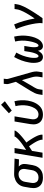

<svg xmlns="http://www.w3.org/2000/svg" viewBox="1383 -2209 834 3640"><g transform="rotate(-90 1800.0 -389.0)"><path d="M253 8Q222 8 191.5 2Q161 -4 135 -18.5Q109 -33 90.5 -56.5Q72 -80 63 -108.5Q54 -137 54 -168.5Q54 -200 59 -231L78 -341Q82 -368 92 -394.5Q102 -421 119 -444Q136 -467 159 -485Q182 -503 208.5 -514.5Q235 -526 262 -532Q289 -538 316 -538Q320 -538 324.5 -538Q329 -538 333 -538L613 -530L599 -446L464 -450Q479 -437 490 -420Q501 -403 506.5 -383.5Q512 -364 511.5 -342Q511 -320 508 -299L490 -189Q485 -162 475.5 -135.5Q466 -109 449.5 -85Q433 -61 410.5 -42Q388 -23 361.5 -11.5Q335 0 307.5 4Q280 8 253 8ZM254 -76Q271 -76 288 -79Q305 -82 321 -90Q337 -98 350 -110.5Q363 -123 372.5 -138Q382 -153 387 -169.5Q392 -186 395 -203L413 -313Q418 -337 417 -362Q416 -387 405 -408Q394 -429 373.5 -440.5Q353 -452 328 -454H319Q317 -454 314.5 -454Q312 -454 310 -454Q294 -454 277.5 -450Q261 -446 245.5 -438Q230 -430 217 -417.5Q204 -405 194.5 -390.5Q185 -376 180 -360Q175 -344 172 -327L154 -217Q151 -200 150.5 -182Q150 -164 154 -147.5Q158 -131 167 -117Q176 -103 189.5 -93.5Q203 -84 220 -80Q237 -76 254 -76Z M629 0 717 -530H814L777 -311Q789 -318 801 -326Q813 -334 824.5 -342Q836 -350 848 -358Q860 -366 871.5 -374Q883 -382 894.5 -390.5Q906 -399 917 -407.5Q928 -416 939 -425Q950 -434 961 -443.5Q972 -453 982 -463Q992 -473 1001.5 -483.5Q1011 -494 1020 -505.5Q1029 -517 1031 -530H1146Q1146 -530 1146 -530Q1146 -530 1146 -530Q1146 -530 1146 -530Q1146 -530 1146 -530Q1144 -515 1134.5 -501.5Q1125 -488 1114.5 -475.5Q1104 -463 1093 -451.5Q1082 -440 1070 -429Q1058 -418 1045.5 -407Q1033 -396 1021 -385.5Q1009 -375 996 -365Q983 -355 970.5 -345Q958 -335 945 -325.5Q932 -316 918 -306Q929 -293 938.5 -279Q948 -265 958 -250.5Q968 -236 977 -222Q986 -208 995 -193.5Q1004 -179 1012.5 -164Q1021 -149 1029 -133.5Q1037 -118 1044 -102.5Q1051 -87 1056.5 -70.5Q1062 -54 1065.5 -36Q1069 -18 1066 0H970Q973 -19 968 -37Q963 -55 956.5 -72Q950 -89 942 -105Q934 -121 925 -136.5Q916 -152 906.5 -167.5Q897 -183 887 -197.5Q877 -212 867 -226.5Q857 -241 846 -256Q824 -241 802.5 -227Q781 -213 759 -199L726 0Z M1449 8Q1418 8 1389 1.5Q1360 -5 1335.5 -20.5Q1311 -36 1294.5 -59.5Q1278 -83 1270 -111Q1262 -139 1262 -169.5Q1262 -200 1267 -231L1317 -530H1414L1362 -217Q1359 -200 1358 -183Q1357 -166 1360 -150.5Q1363 -135 1370.5 -120.5Q1378 -106 1390 -95.5Q1402 -85 1418 -80.5Q1434 -76 1450 -76Q1474 -76 1497.5 -85.5Q1521 -95 1539 -112.5Q1557 -130 1570 -152Q1583 -174 1592 -196.5Q1601 -219 1607.5 -242Q1614 -265 1618 -289Q1627 -346 1624 -402Q1621 -458 1608 -512L1701 -532Q1716 -470 1719.5 -406Q1723 -342 1712 -276Q1706 -242 1696 -208.5Q1686 -175 1670.5 -143Q1655 -111 1632.5 -82Q1610 -53 1581 -31.5Q1552 -10 1517 -1Q1482 8 1449 8ZM1524 -583 1473 -637 1634 -786 1701 -714Z M1820 0 1832 -74Q1839 -113 1856.5 -150.5Q1874 -188 1896 -223L2069 -505L2059 -539L2034 -626Q2034 -629 2033 -631Q2032 -633 2031 -635Q2031 -635 2031 -635Q2031 -635 2031 -636Q2025 -657 2026 -680.5Q2027 -704 2031 -728L2032 -735H2129L2127 -728Q2124 -708 2122.5 -687.5Q2121 -667 2126 -649L2247 -223Q2258 -188 2263 -150Q2268 -112 2261 -74L2249 0H2153L2165 -74Q2170 -106 2167 -138Q2164 -170 2155 -201L2101 -391L1978 -180Q1976 -177 1973.5 -173Q1971 -169 1968 -166V-165Q1955 -143 1944 -120Q1933 -97 1929 -74L1917 0Z M2539 8Q2518 8 2499.5 0Q2481 -8 2468 -22Q2455 -36 2447.5 -54Q2440 -72 2435.5 -91Q2431 -110 2429.5 -130.5Q2428 -151 2428 -171.5Q2428 -192 2430 -213Q2432 -234 2436 -254Q2442 -291 2452 -328Q2462 -365 2475 -400.5Q2488 -436 2504.5 -470.5Q2521 -505 2539 -538L2623 -497Q2606 -467 2591.5 -436Q2577 -405 2565 -373Q2553 -341 2544.5 -308Q2536 -275 2530 -242Q2528 -230 2526.5 -218.5Q2525 -207 2524 -195.5Q2523 -184 2522.5 -172.5Q2522 -161 2522.5 -149.5Q2523 -138 2524 -126.5Q2525 -115 2528 -104.5Q2531 -94 2537.5 -85Q2544 -76 2556 -76Q2566 -76 2575 -84Q2584 -92 2590 -101.5Q2596 -111 2600.5 -121Q2605 -131 2608.5 -141Q2612 -151 2615.5 -161.5Q2619 -172 2622 -182Q2625 -192 2627 -202.5Q2629 -213 2631.5 -223.5Q2634 -234 2636 -244.5Q2638 -255 2639 -265L2652 -345H2749L2736 -265Q2734 -255 2732.5 -244.5Q2731 -234 2729.5 -223.5Q2728 -213 2727 -202.5Q2726 -192 2725.5 -182Q2725 -172 2725 -161.5Q2725 -151 2725.5 -141Q2726 -131 2727 -121Q2728 -111 2731 -101.5Q2734 -92 2740.5 -84Q2747 -76 2757 -76Q2768 -76 2776.5 -84.5Q2785 -93 2791 -102Q2797 -111 2801.5 -121Q2806 -131 2809.5 -141.5Q2813 -152 2816.5 -162Q2820 -172 2823 -182.5Q2826 -193 2828.5 -203.5Q2831 -214 2833 -224Q2835 -234 2837 -244.5Q2839 -255 2841 -266Q2852 -331 2850 -394Q2848 -457 2833 -519L2926 -538Q2942 -469 2945 -398Q2948 -327 2936 -255Q2931 -227 2924 -199Q2917 -171 2907 -144Q2897 -117 2882.5 -90.5Q2868 -64 2848 -42Q2828 -20 2800.5 -6Q2773 8 2745 8Q2727 8 2710.5 0.5Q2694 -7 2683.5 -20.5Q2673 -34 2667 -51Q2661 -68 2658 -85Q2649 -67 2637 -50.5Q2625 -34 2610 -20Q2595 -6 2576.5 1Q2558 8 2539 8Z M3179 0Q3184 -33 3182 -66.5Q3180 -100 3175 -132.5Q3170 -165 3163.5 -197Q3157 -229 3149.5 -260.5Q3142 -292 3133 -323Q3124 -354 3114 -384.5Q3104 -415 3093 -445Q3082 -475 3069 -504L3157 -538Q3177 -492 3193.5 -444.5Q3210 -397 3224 -348Q3238 -299 3249.5 -249.5Q3261 -200 3269 -149Q3287 -175 3304.5 -201Q3322 -227 3338.5 -253.5Q3355 -280 3370.5 -307.5Q3386 -335 3399.5 -362.5Q3413 -390 3424.5 -419Q3436 -448 3441 -477L3449 -530H3546L3537 -477Q3532 -445 3520 -413.5Q3508 -382 3493.5 -351Q3479 -320 3462 -290Q3445 -260 3427.5 -230.5Q3410 -201 3391.5 -172Q3373 -143 3354 -114Q3335 -85 3315 -56.5Q3295 -28 3275 0Z"/></g></svg>

Font: Iosevka Curly Medium Extended
Style: Italic
Weight: 500
Width: 7
Italic angle: -9°
Monospace: yes
Designer: Belleve Invis
Foundry: Belleve Invis
Version: Version 11.1.0; ttfautohint (v1.8.3)